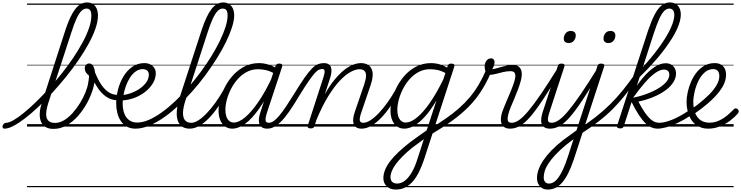

<svg xmlns="http://www.w3.org/2000/svg" viewBox="-221 -1035 6060 1570"><path d="M-184 17Q-195 17 -198.5 9.5Q-202 2 -199.5 -7Q-197 -16 -189 -23.5Q-181 -31 -170 -31Q-148 -31 -111 -52Q-74 -73 -28 -110.5Q18 -148 70 -198Q122 -248 175.5 -307Q229 -366 280.5 -430Q332 -494 376 -559.5Q420 -625 454 -687.5Q488 -750 507 -806Q526 -862 526 -907Q526 -918 534 -924Q542 -930 553 -930Q564 -930 572 -924Q580 -918 580 -907Q580 -861 560 -802.5Q540 -744 504 -678Q468 -612 421 -543.5Q374 -475 319 -407Q264 -339 206.5 -276.5Q149 -214 92 -160.5Q35 -107 -17 -67Q-69 -27 -111.5 -5Q-154 17 -184 17ZM217 19Q176 19 150.5 3Q125 -13 113.5 -42Q102 -71 104 -109.5Q106 -148 121 -193L313 -787Q352 -906 394 -960.5Q436 -1015 490 -1015Q520 -1015 540 -1001Q560 -987 570 -963Q580 -939 580 -907Q580 -895 572 -888.5Q564 -882 553 -882Q542 -882 534 -888.5Q526 -895 526 -907Q526 -925 522.5 -938Q519 -951 510 -958Q501 -965 486 -965Q464 -965 444 -945Q424 -925 404 -881.5Q384 -838 361 -765L174 -193Q163 -159 158.5 -129.5Q154 -100 159 -77.5Q164 -55 181 -42.5Q198 -30 229 -30Q266 -30 303 -52Q340 -74 373 -111Q406 -148 433 -191.5Q460 -235 478 -280Q496 -325 501 -362Q503 -375 504.5 -384.5Q506 -394 506.5 -402.5Q507 -411 505 -419Q487 -432 479.5 -446.5Q472 -461 472 -477Q472 -494 482.5 -505Q493 -516 509 -516Q520 -516 529 -509Q538 -502 544.5 -488.5Q551 -475 554 -457Q557 -439 557 -418Q557 -369 540 -310.5Q523 -252 491.5 -194Q460 -136 417.5 -87.5Q375 -39 324 -10Q273 19 217 19ZM0 486H614V496H0ZM0 -20H614V0H0ZM0 -505H614V-500H0ZM0 -1006H614V-996H0Z M742 -215Q689 -215 646 -245Q603 -275 569.5 -329.5Q536 -384 510 -455Q505 -469 512.5 -476Q520 -483 530.5 -482Q541 -481 546 -469Q568 -408 596 -360.5Q624 -313 660 -286Q696 -259 742 -259Q751 -259 756 -252.5Q761 -246 761 -237Q761 -228 756 -221.5Q751 -215 742 -215ZM614 486H639V496H614ZM614 -20H639V0H614ZM614 -505H639V-500H614ZM614 -1006H639V-996H614Z M735 -257Q775 -253 820 -264.5Q865 -276 905 -299.5Q945 -323 970.5 -355.5Q996 -388 996 -424Q996 -447 982 -458.5Q968 -470 943 -470Q933 -470 929.5 -477Q926 -484 928.5 -494Q931 -504 939.5 -511.5Q948 -519 962 -519Q981 -519 997.5 -513Q1014 -507 1026.5 -496Q1039 -485 1046 -470Q1053 -455 1053 -437Q1053 -392 1027 -350.5Q1001 -309 956.5 -276.5Q912 -244 855 -227Q798 -210 735 -214ZM639 486H1114V496H639ZM639 -20H1114V0H639ZM639 -505H1114V-500H639ZM639 -1006H1114V-996H639Z M886 17Q846 17 816.5 0.5Q787 -16 767.5 -44.5Q748 -73 738.5 -111Q729 -149 729 -190Q729 -243 743.5 -300.5Q758 -358 787 -407.5Q816 -457 859.5 -488Q903 -519 960 -519Q969 -519 972.5 -511.5Q976 -504 973.5 -494Q971 -484 964.5 -477Q958 -470 949 -470Q916 -470 889 -451Q862 -432 842 -400.5Q822 -369 808.5 -331.5Q795 -294 788.5 -256Q782 -218 782 -188Q782 -155 789 -127Q796 -99 810.5 -78Q825 -57 847.5 -45Q870 -33 901 -33Q946 -33 996.5 -55Q1047 -77 1101.5 -116Q1156 -155 1211 -207Q1266 -259 1318.5 -319.5Q1371 -380 1419 -445Q1467 -510 1507.5 -575.5Q1548 -641 1577.5 -702Q1607 -763 1623.5 -816Q1640 -869 1640 -909Q1640 -918 1648 -923.5Q1656 -929 1667 -929Q1678 -929 1686 -923.5Q1694 -918 1694 -909Q1694 -868 1676.5 -813Q1659 -758 1628 -694Q1597 -630 1554 -561Q1511 -492 1460 -422.5Q1409 -353 1352 -289Q1295 -225 1235 -169Q1175 -113 1114.5 -71.5Q1054 -30 996.5 -6.5Q939 17 886 17ZM1114 486V496ZM1114 -20V0ZM1114 -505V-500ZM1114 -1006V-996Z M1329 17Q1279 17 1252 -14Q1225 -45 1224 -102Q1223 -159 1247 -234L1427 -787Q1466 -906 1508 -960.5Q1550 -1015 1604 -1015Q1634 -1015 1654 -1001Q1674 -987 1684 -963.5Q1694 -940 1694 -910Q1694 -898 1686 -891.5Q1678 -885 1667 -885Q1656 -885 1648 -891.5Q1640 -898 1640 -910Q1640 -927 1636.5 -939Q1633 -951 1624 -958Q1615 -965 1600 -965Q1578 -965 1558.5 -945Q1539 -925 1518.5 -881.5Q1498 -838 1475 -765L1299 -224Q1277 -160 1275.5 -117Q1274 -74 1291 -52.5Q1308 -31 1342 -31Q1353 -31 1357.5 -23.5Q1362 -16 1360 -7Q1358 2 1350 9.5Q1342 17 1329 17ZM1114 486H1508V496H1114ZM1114 -20H1508V0H1114ZM1114 -505H1508V-500H1114ZM1114 -1006H1508V-996H1114Z M1330 17Q1319 17 1314 9.5Q1309 2 1310.5 -7Q1312 -16 1320.5 -23.5Q1329 -31 1344 -31Q1369 -31 1401 -51Q1433 -71 1468.5 -108Q1504 -145 1540.5 -195.5Q1577 -246 1611 -307Q1616 -316 1625 -315Q1634 -314 1640 -307.5Q1646 -301 1641 -292Q1604 -222 1565 -165Q1526 -108 1486 -67.5Q1446 -27 1407 -5Q1368 17 1330 17ZM1508 486V496ZM1508 -20V0ZM1508 -505V-500ZM1508 -1006V-996Z M1678 17Q1645 17 1619.5 -1Q1594 -19 1580 -52.5Q1566 -86 1566 -131Q1566 -175 1580.5 -227.5Q1595 -280 1622.5 -331.5Q1650 -383 1690.5 -425.5Q1731 -468 1783 -493.5Q1835 -519 1898 -519Q1934 -519 1974 -507Q2014 -495 2046 -472L2032 -428Q1989 -454 1954 -461.5Q1919 -469 1889 -469Q1840 -469 1798.5 -447.5Q1757 -426 1724.5 -390Q1692 -354 1669 -309.5Q1646 -265 1634 -220Q1622 -175 1622 -136Q1622 -106 1630 -82.5Q1638 -59 1653.5 -46Q1669 -33 1692 -33Q1732 -33 1782.5 -75Q1833 -117 1890.5 -200Q1948 -283 2006 -407L2024 -369Q1961 -236 1901 -150.5Q1841 -65 1785 -24Q1729 17 1678 17ZM1965 17Q1938 17 1922.5 7Q1907 -3 1900.5 -20.5Q1894 -38 1896 -62.5Q1898 -87 1908 -116L2031 -494Q2036 -506 2042.5 -510.5Q2049 -515 2062 -515Q2080 -515 2085 -508Q2090 -501 2086 -489L1963 -117Q1948 -71 1950.5 -51Q1953 -31 1978 -31Q1988 -31 1992.5 -23.5Q1997 -16 1995.5 -7Q1994 2 1986.5 9.5Q1979 17 1965 17ZM1508 486H2143V496H1508ZM1508 -20H2143V0H1508ZM1508 -505H2143V-500H1508ZM1508 -1006H2143V-996H1508Z M1965 17Q1954 17 1950 9.5Q1946 2 1948.5 -7Q1951 -16 1959 -23.5Q1967 -31 1979 -31Q1997 -31 2018 -46Q2039 -61 2064 -91Q2089 -121 2118.5 -165Q2148 -209 2184 -267Q2234 -349 2269 -399Q2304 -449 2330 -475Q2356 -501 2379 -510Q2402 -519 2427 -519Q2437 -519 2439 -511.5Q2441 -504 2437.5 -495Q2434 -486 2428 -478.5Q2422 -471 2416 -471Q2401 -471 2386.5 -464.5Q2372 -458 2352.5 -436.5Q2333 -415 2302.5 -371Q2272 -327 2226 -252Q2181 -176 2144.5 -124Q2108 -72 2077.5 -41.5Q2047 -11 2020 3Q1993 17 1965 17ZM2143 486H2243V496H2143ZM2143 -20H2243V0H2143ZM2143 -505H2243V-500H2143ZM2143 -1006H2243V-996H2143Z M2736 17Q2710 17 2693.5 7Q2677 -3 2671 -20.5Q2665 -38 2667 -62.5Q2669 -87 2679 -116L2757 -344Q2771 -386 2772 -413.5Q2773 -441 2759.5 -455Q2746 -469 2718 -469Q2687 -469 2645.5 -446.5Q2604 -424 2557.5 -375Q2511 -326 2462 -246.5Q2413 -167 2366 -53L2350 -4Q2347 6 2340.5 10.5Q2334 15 2319 15Q2307 15 2299.5 10Q2292 5 2295 -6L2425 -407Q2435 -439 2433 -455Q2431 -471 2413 -471Q2403 -471 2399 -478.5Q2395 -486 2397 -495Q2399 -504 2406.5 -511.5Q2414 -519 2426 -519Q2451 -519 2465.5 -510Q2480 -501 2485.5 -484.5Q2491 -468 2489 -445.5Q2487 -423 2478 -396L2435 -264Q2474 -334 2514 -382.5Q2554 -431 2592 -461.5Q2630 -492 2665.5 -505.5Q2701 -519 2731 -519Q2769 -519 2794.5 -500.5Q2820 -482 2825.5 -442.5Q2831 -403 2810 -340L2734 -117Q2718 -71 2721 -51Q2724 -31 2750 -31Q2760 -31 2764 -23.5Q2768 -16 2766.5 -7Q2765 2 2757.5 9.5Q2750 17 2736 17ZM2243 486H2914V496H2243ZM2243 -20H2914V0H2243ZM2243 -505H2914V-500H2243ZM2243 -1006H2914V-996H2243Z M2736 17Q2725 17 2720 9.5Q2715 2 2716.5 -7Q2718 -16 2726.5 -23.5Q2735 -31 2750 -31Q2775 -31 2807 -51Q2839 -71 2874.5 -108Q2910 -145 2946.5 -195.5Q2983 -246 3017 -307Q3022 -316 3031 -315Q3040 -314 3046 -307.5Q3052 -301 3047 -292Q3010 -222 2971 -165Q2932 -108 2892 -67.5Q2852 -27 2813 -5Q2774 17 2736 17ZM2914 486V496ZM2914 -20V0ZM2914 -505V-500ZM2914 -1006V-996Z M3016 515Q2968 515 2941 488.5Q2914 462 2914 422Q2914 388 2928 353.5Q2942 319 2969 283.5Q2996 248 3035.5 210.5Q3075 173 3126 133Q3150 115 3174 97.5Q3198 80 3221.5 63.5Q3245 47 3268 31L3348 -214Q3301 -134 3255 -83Q3209 -32 3166.5 -7.5Q3124 17 3084 17Q3051 17 3025.5 -1Q3000 -19 2986 -52.5Q2972 -86 2972 -131Q2972 -177 2986.5 -229.5Q3001 -282 3029 -333.5Q3057 -385 3097 -427Q3137 -469 3189.5 -494Q3242 -519 3304 -519Q3325 -519 3348 -515Q3371 -511 3393 -502.5Q3415 -494 3435 -482L3440 -498Q3444 -507 3450.5 -511Q3457 -515 3469 -515Q3488 -515 3492.5 -507.5Q3497 -500 3493 -488L3246 271Q3228 324 3206 369Q3184 414 3156.5 446.5Q3129 479 3094 497Q3059 515 3016 515ZM3025 466Q3062 466 3093.5 439.5Q3125 413 3150 367.5Q3175 322 3193 263L3245 103Q3230 114 3214.5 125.5Q3199 137 3183 148.5Q3167 160 3151 172Q3104 210 3070.5 244Q3037 278 3015 308Q2993 338 2982.5 364.5Q2972 391 2972 414Q2972 429 2977.5 440.5Q2983 452 2995 459Q3007 466 3025 466ZM3098 -33Q3137 -33 3186.5 -72.5Q3236 -112 3291.5 -190.5Q3347 -269 3404 -386L3421 -438Q3383 -458 3352.5 -463.5Q3322 -469 3295 -469Q3246 -469 3204.5 -447.5Q3163 -426 3130.5 -390Q3098 -354 3075 -309.5Q3052 -265 3040 -220Q3028 -175 3028 -136Q3028 -106 3036 -82.5Q3044 -59 3059.5 -46Q3075 -33 3098 -33ZM2914 486H3549V496H2914ZM2914 -20H3549V0H2914ZM2914 -505H3549V-500H2914ZM2914 -1006H3549V-996H2914Z M3304 64Q3294 70 3287.5 66Q3281 62 3279 53Q3277 44 3279.5 34.5Q3282 25 3291 20Q3364 -24 3424 -65.5Q3484 -107 3532.5 -150Q3581 -193 3620.5 -240Q3660 -287 3692 -340.5Q3724 -394 3752 -459Q3755 -468 3763.5 -470Q3772 -472 3780 -468Q3788 -464 3791.5 -455.5Q3795 -447 3790 -434Q3755 -354 3712 -287.5Q3669 -221 3612 -163Q3555 -105 3479.5 -50Q3404 5 3304 64ZM3549 486H3562V496H3549ZM3549 -20H3562V0H3549ZM3549 -505H3562V-500H3549ZM3549 -1006H3562V-996H3549Z M3950 17Q3921 17 3904 5.5Q3887 -6 3880 -25Q3873 -44 3875 -67.5Q3877 -91 3884 -115Q3891 -135 3903.5 -166Q3916 -197 3932 -233.5Q3948 -270 3962.5 -306.5Q3977 -343 3986 -374Q3998 -416 3990 -434.5Q3982 -453 3953 -453Q3924 -453 3892.5 -445.5Q3861 -438 3832.5 -430.5Q3804 -423 3782 -423Q3771 -423 3762 -431Q3753 -439 3748 -454Q3743 -469 3742 -491Q3742 -510 3748.5 -525Q3755 -540 3767 -549Q3779 -558 3796 -558Q3808 -558 3815.5 -549Q3823 -540 3823 -526Q3823 -517 3819.5 -503.5Q3816 -490 3804 -469Q3822 -471 3842 -477Q3862 -483 3883.5 -489Q3905 -495 3927.5 -499.5Q3950 -504 3972 -504Q4003 -504 4021.5 -489.5Q4040 -475 4044.5 -445.5Q4049 -416 4037 -372Q4029 -342 4015 -304.5Q4001 -267 3985 -229.5Q3969 -192 3956 -160.5Q3943 -129 3938 -109Q3927 -71 3931 -51Q3935 -31 3963 -31Q3973 -31 3976.5 -23.5Q3980 -16 3978.5 -7Q3977 2 3970 9.5Q3963 17 3950 17ZM3561 486H4129V496H3561ZM3561 -20H4129V0H3561ZM3561 -505H4129V-500H3561ZM3561 -1006H4129V-996H3561Z M3950 17Q3939 17 3934 9.5Q3929 2 3930.5 -7Q3932 -16 3940.5 -23.5Q3949 -31 3964 -31Q3992 -31 4025 -54.5Q4058 -78 4101.5 -130Q4145 -182 4203 -267Q4261 -352 4338 -476Q4344 -486 4353.5 -485Q4363 -484 4368.5 -476Q4374 -468 4368 -459Q4283 -318 4222 -225.5Q4161 -133 4115 -80Q4069 -27 4030 -5Q3991 17 3950 17ZM4128 486V496ZM4128 -20V0ZM4128 -505V-500ZM4128 -1006V-996Z M4277 17Q4249 17 4232.5 7Q4216 -3 4209 -21Q4202 -39 4204.5 -63.5Q4207 -88 4216 -117L4340 -494Q4344 -506 4350 -510.5Q4356 -515 4369 -515Q4386 -515 4392 -509Q4398 -503 4394 -491L4272 -118Q4257 -72 4259.5 -51.5Q4262 -31 4290 -31Q4301 -31 4305.5 -23.5Q4310 -16 4308 -7Q4306 2 4298.5 9.5Q4291 17 4277 17ZM4429 -683Q4412 -683 4400.5 -692Q4389 -701 4389 -719Q4389 -743 4404 -762.5Q4419 -782 4447 -782Q4464 -782 4475.5 -773Q4487 -764 4487 -745Q4487 -722 4472 -702.5Q4457 -683 4429 -683ZM4276 17Q4265 17 4260 9.5Q4255 2 4256.5 -7Q4258 -16 4266.5 -23.5Q4275 -31 4290 -31Q4318 -31 4351 -54.5Q4384 -78 4427.5 -130Q4471 -182 4529 -267Q4587 -352 4664 -476Q4670 -486 4679.5 -485Q4689 -484 4694.5 -476Q4700 -468 4694 -459Q4609 -318 4548 -225.5Q4487 -133 4441 -80Q4395 -27 4356 -5Q4317 17 4276 17ZM4259 515Q4230 515 4210.5 502.5Q4191 490 4180.5 468.5Q4170 447 4170 420Q4170 388 4183 351.5Q4196 315 4222 276Q4248 237 4288 195.5Q4328 154 4382 112Q4410 92 4437.5 71.5Q4465 51 4493 31L4664 -494Q4668 -506 4674.5 -510.5Q4681 -515 4694 -515Q4711 -515 4717 -508.5Q4723 -502 4718 -488L4470 272Q4449 334 4426 380Q4403 426 4377.5 456Q4352 486 4322.5 500.5Q4293 515 4259 515ZM4268 466Q4289 466 4309 453Q4329 440 4347.5 413.5Q4366 387 4384.5 346.5Q4403 306 4421 251L4469 103Q4452 116 4436 128Q4420 140 4404 153Q4355 194 4321 230.5Q4287 267 4265.5 299Q4244 331 4234.5 360Q4225 389 4225 416Q4225 430 4229.5 441.5Q4234 453 4243.5 459.5Q4253 466 4268 466ZM4754 -683Q4735 -683 4724.5 -692.5Q4714 -702 4714 -719Q4714 -745 4729 -763.5Q4744 -782 4771 -782Q4789 -782 4800 -772.5Q4811 -763 4811 -745Q4811 -720 4795.5 -701.5Q4780 -683 4754 -683ZM4129 486H4770V496H4129ZM4129 -20H4770V0H4129ZM4129 -505H4770V-500H4129ZM4129 -1006H4770V-996H4129Z M4527 61Q4518 67 4511 63.5Q4504 60 4500.5 51.5Q4497 43 4499 34.5Q4501 26 4510 20Q4587 -29 4649.5 -78Q4712 -127 4766 -180Q4820 -233 4869 -293.5Q4918 -354 4969 -426Q4977 -438 4985.5 -435.5Q4994 -433 4997 -422.5Q5000 -412 4990 -397Q4942 -323 4893.5 -261Q4845 -199 4790.5 -144.5Q4736 -90 4671 -40Q4606 10 4527 61ZM4770 486V496ZM4770 -20V0ZM4770 -505V-500ZM4770 -1006V-996Z M4850 15Q4838 15 4829.5 10Q4821 5 4825 -7L5079 -787Q5106 -866 5132.5 -916.5Q5159 -967 5189.5 -991Q5220 -1015 5256 -1015Q5286 -1015 5306 -1002Q5326 -989 5336 -966.5Q5346 -944 5346 -915Q5346 -890 5338 -860Q5330 -830 5314 -795Q5298 -760 5274 -721.5Q5250 -683 5219 -640.5Q5188 -598 5149.5 -553.5Q5111 -509 5066 -462Q5021 -415 4969 -367L4989 -437Q5029 -478 5065 -519Q5101 -560 5131.5 -599Q5162 -638 5187.5 -675Q5213 -712 5232.5 -745.5Q5252 -779 5265.5 -809.5Q5279 -840 5286 -866Q5293 -892 5293 -913Q5293 -929 5288.5 -940.5Q5284 -952 5275 -958.5Q5266 -965 5252 -965Q5230 -965 5210 -945Q5190 -925 5170 -881Q5150 -837 5126 -765L4880 -4Q4877 6 4870.5 10.5Q4864 15 4850 15ZM5155 17Q5132 17 5108 7.5Q5084 -2 5058.5 -26Q5033 -50 5004.5 -92.5Q4976 -135 4944 -200H4930L4941 -232Q5009 -246 5066 -267Q5123 -288 5165 -314Q5207 -340 5229.5 -368Q5252 -396 5252 -424Q5252 -445 5240.5 -455.5Q5229 -466 5207 -466Q5177 -466 5138 -439Q5099 -412 5051.5 -358Q5004 -304 4946 -222L4939 -259Q4987 -341 5035.5 -398.5Q5084 -456 5131.5 -487Q5179 -518 5223 -518Q5262 -518 5284.5 -493.5Q5307 -469 5307 -435Q5307 -405 5293 -377Q5279 -349 5252.5 -323Q5226 -297 5188 -274.5Q5150 -252 5102.5 -234Q5055 -216 4999 -204Q5029 -148 5053 -113.5Q5077 -79 5097 -61.5Q5117 -44 5134.5 -37.5Q5152 -31 5169 -31Q5179 -31 5183.5 -23.5Q5188 -16 5185.5 -7Q5183 2 5175.5 9.5Q5168 17 5155 17ZM4770 486H5334V496H4770ZM4770 -20H5334V0H4770ZM4770 -505H5334V-500H4770ZM4770 -1006H5334V-996H4770Z M5154 17Q5142 17 5138 9.5Q5134 2 5137 -7Q5140 -16 5148.5 -23.5Q5157 -31 5170 -31Q5213 -31 5275 -56Q5337 -81 5415 -133Q5422 -137 5428 -134Q5434 -131 5437.5 -123Q5441 -115 5440 -107Q5439 -99 5431 -93Q5372 -54 5320 -29.5Q5268 -5 5226.5 6Q5185 17 5154 17ZM5334 486V496ZM5334 -20V0ZM5334 -505V-500ZM5334 -1006V-996Z M5416 -131Q5432 -142 5447.5 -153.5Q5463 -165 5479 -176Q5536 -220 5576.5 -260.5Q5617 -301 5639 -339.5Q5661 -378 5661 -413Q5661 -438 5649 -454Q5637 -470 5612 -470Q5572 -470 5541 -442.5Q5510 -415 5489.5 -372.5Q5469 -330 5458.5 -283.5Q5448 -237 5448 -200Q5448 -166 5455.5 -135.5Q5463 -105 5479 -81.5Q5495 -58 5520.5 -45Q5546 -32 5581 -32Q5623 -32 5660 -49.5Q5697 -67 5727.5 -93Q5758 -119 5779 -141Q5787 -150 5796 -149Q5805 -148 5812 -141Q5818 -135 5819.5 -127.5Q5821 -120 5814 -109Q5787 -77 5748.5 -48Q5710 -19 5664.5 -1Q5619 17 5570 17Q5535 17 5506.5 5.5Q5478 -6 5456.5 -26Q5435 -46 5421.5 -73.5Q5408 -101 5400.5 -133Q5393 -165 5393 -199Q5393 -236 5402 -279Q5411 -322 5429 -364.5Q5447 -407 5474.5 -442Q5502 -477 5539 -498Q5576 -519 5624 -519Q5653 -519 5673.5 -507.5Q5694 -496 5705 -475Q5716 -454 5716 -423Q5716 -378 5691 -332Q5666 -286 5618 -237Q5570 -188 5500 -136Q5483 -124 5466.5 -112Q5450 -100 5433 -89ZM5334 486H5778V496H5334ZM5334 -20H5778V0H5334ZM5334 -505H5778V-500H5334ZM5334 -1006H5778V-996H5334Z"/></svg>

Font: Playwrite CA Guides
Style: Regular
Weight: 400
Designer: Veronika Burian, José Scaglione
Foundry: TypeTogether
Version: Version 1.003